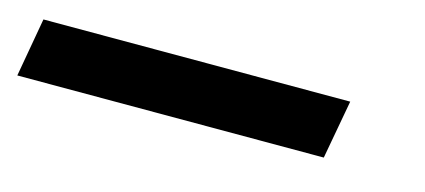

<svg xmlns="http://www.w3.org/2000/svg" viewBox="-26 -166 653 295"><g transform="rotate(15 300.0 -18.0)"><path d="M19 -65H507L490 28.5H2.5Z"/></g></svg>

Font: JuliaMono SemiBold
Style: Italic
Weight: 600
Italic angle: -9°
Monospace: yes
Designer: cormullion
Foundry: corm
Version: Version 0.056; ttfautohint (v1.8.4)